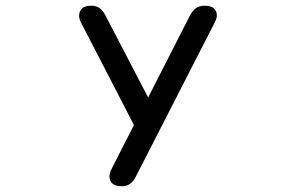

<svg xmlns="http://www.w3.org/2000/svg" viewBox="-20 -519 1040 674"><path d="M450.2 -80.1 266.6 -435.5Q257.8 -451.2 257.8 -462.9Q257.8 -499 301.8 -499Q333 -499 349.6 -465.8L500 -176.8L646.5 -463.9Q664.1 -499 697.3 -499Q741.2 -499 741.2 -463.9Q741.2 -453.1 731.4 -435.5L457 100.6Q440.4 134.8 408.2 134.8Q364.3 134.8 364.3 99.6Q364.3 88.9 373 71.3L450.2 -80.1Z"/></svg>

Font: jf-openhuninn-1.0
Style: Regular
Weight: 400
Designer: [Kosugi Maru]
      Designed by Motoya company      

      [Varela Round]
      Joe Prince(Latin component); Avraham Co
Foundry: justfont CO.,LTD.
Version: 1.0